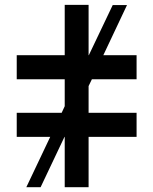

<svg xmlns="http://www.w3.org/2000/svg" viewBox="-20 -781 640 801"><path d="M509.8 -759.8Q490.2 -759.8 450.2 -759.8Q408.2 -670.9 350.6 -550.8Q350.6 -550.8 349.6 -550.8Q349.6 -620.1 349.6 -760.7Q316.4 -760.7 250 -760.7Q250 -690.4 250 -550.8Q183.6 -550.8 49.8 -550.8Q49.8 -516.6 49.8 -450.2Q116.2 -450.2 250 -450.2Q250 -413.1 250 -337.9Q243.2 -324.2 237.3 -310.5Q174.8 -310.5 49.8 -310.5Q49.8 -277.3 49.8 -210Q96.7 -210 189.5 -210Q142.6 -111.3 89.8 0Q109.4 0 149.4 0Q191.4 -88.9 249 -210Q249 -210 250 -210Q250 -140.6 250 0Q283.2 0 349.6 0Q349.6 -70.3 349.6 -210Q417 -210 549.8 -210Q549.8 -244.1 549.8 -310.5Q483.4 -310.5 349.6 -310.5Q349.6 -347.7 349.6 -421.9Q356.4 -435.5 363.3 -450.2Q425.8 -450.2 549.8 -450.2Q549.8 -483.4 549.8 -550.8Q503.9 -550.8 411.1 -550.8Q457 -649.4 509.8 -759.8Z"/></svg>

Font: Alibu-Mazigh Belqasem 1
Style: Bold
Weight: 400
Designer: Mazigh Mubarik Belqasem
Version: Version 1.0